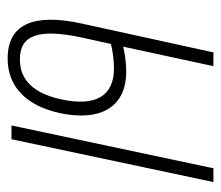

<svg xmlns="http://www.w3.org/2000/svg" viewBox="-58 -510 578 502"><g transform="rotate(90 231.0 -259.0)"><path d="M133 10C207 10 257 -39 276 -128C297 -228 264 -300 167 -300C143 -300 117 -296 102 -292L153 -528H117L41 -181C14 -55 45 10 133 10ZM308 0H344L456 -528H420ZM78 -183 95 -260C114 -265 140 -268 159 -268C231 -268 259 -220 240 -131C224 -57 189 -22 135 -22C72 -22 54 -70 78 -183Z"/></g></svg>

Font: Noto Sans ExtraCondensed ExtraLight
Style: Italic
Weight: 200
Width: 2
Italic angle: -12°
Designer: Monotype Design Team
Foundry: Monotype Imaging Inc.
Version: Version 2.013